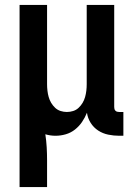

<svg xmlns="http://www.w3.org/2000/svg" viewBox="-20 -540 540 775"><path d="M59 215V-520H170V-200Q170 -187 171.5 -174Q173 -161 176.5 -148.5Q180 -136 186.5 -125Q193 -114 202.5 -105Q212 -96 224.5 -92Q237 -88 250 -88Q263 -88 275.5 -92Q288 -96 297.5 -105Q307 -114 313.5 -125Q320 -136 323.5 -148.5Q327 -161 328.5 -174Q330 -187 330 -200V-520H441V-108Q441 -104 442 -100Q443 -96 446 -93Q449 -90 453 -89Q457 -88 461 -88H478V8H461Q439 8 417 3.5Q395 -1 376.5 -13Q358 -25 346 -44Q334 -63 331 -85Q323 -65 311 -47.5Q299 -30 282.5 -17Q266 -4 245.5 2Q225 8 204 8Q194 8 183.5 6.5Q173 5 163 2Q167 28 168.5 54.5Q170 81 170 107V215Z"/></svg>

Font: Iosevka SS18
Style: Bold
Weight: 700
Monospace: yes
Designer: Belleve Invis
Foundry: Belleve Invis
Version: Version 25.1.1; ttfautohint (v1.8.4)